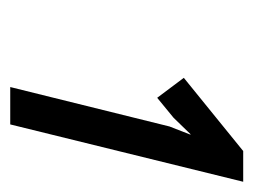

<svg xmlns="http://www.w3.org/2000/svg" viewBox="-80 -770 495 375"><g transform="rotate(90 167.5 -582.5)"><path d="M335 -810 223 -355H150L227 -666L243 -707H242L210 -674L171 -642L132 -694L275 -810Z"/></g></svg>

Font: Sinkin Sans 400 Italic
Style: Italic
Weight: 400
Italic angle: -112°
Designer: Keith Bates
Foundry: K-Type
Version: Sinkin Sans (version 1.0)  by Keith Bates   •   © 2014   www